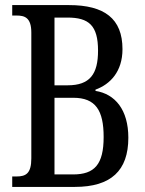

<svg xmlns="http://www.w3.org/2000/svg" viewBox="-20 -734 569 754"><path d="M28 0H274C416 0 484 -64 484 -193C484 -303 432 -365 355 -377V-382C413 -403 461 -453 461 -541C461 -661 390 -714 251 -714H28V-673H45C77 -673 103 -665 103 -606V-112C103 -53 82 -41 45 -41H28ZM246 -399H194V-665H245C329 -665 365 -634 365 -535C365 -443 333 -399 246 -399ZM267 -49H194V-350H268C356 -350 387 -300 387 -196C387 -88 351 -49 267 -49Z"/></svg>

Font: Noto Serif Tamil ExtraCondensed
Style: Italic
Weight: 400
Width: 2
Italic angle: -12°
Designer: Indian Type Foundry, Tom Grace, and the Monotype Design Team
Foundry: Monotype Imaging Inc.
Version: Version 2.003